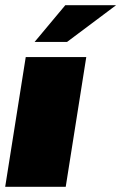

<svg xmlns="http://www.w3.org/2000/svg" viewBox="-20 -720 468 740"><path d="M113.3 -558.3 231.7 -700H427.5L238.3 -558.3ZM0 0 79.2 -500H312.5L233.3 0Z"/></svg>

Font: BoonTook
Style: Italic
Weight: 400
Italic angle: -9°
Designer: Sungsit Sawaiwan
Foundry: FontUni
Version: Version 3.0